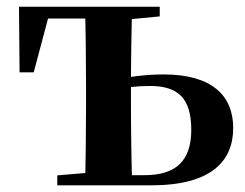

<svg xmlns="http://www.w3.org/2000/svg" viewBox="-20 -556 736 576"><path d="M305.6 0H433.4C613.7 0 679.6 -72.5 679.6 -172.1C679.6 -269.8 614.9 -332.7 471.2 -332.7C423.6 -332.7 370.8 -326.7 320.8 -316.8V-285.8C355.4 -293.8 389.5 -298.1 429.9 -298.1C512.9 -298.1 553.8 -262.6 553.8 -166.5C553.8 -71.9 506.2 -30.5 413.5 -30.5H305.6ZM234.9 0H376.6C374.6 -50.2 372.9 -165.3 372.9 -234.8V-301.2C372.9 -370.2 374.6 -485.5 376.6 -535.7H234.9C236.9 -485.5 238.1 -370.2 238.1 -301.2V-234.8C238.1 -165.3 236.9 -50.2 234.9 0ZM38.7 -339.1H81.2L133.1 -534.2L68.5 -500.4H307.1V-535.7H37ZM151.8 0H305.6V-40.2H274.5L151.8 -29.9ZM307.1 -495.5H341.5L459.2 -506.8V-535.7H307.1Z"/></svg>

Font: Source Han Serif TW VF
Style: Regular
Weight: 250
Designer: Ryoko NISHIZUKA 西塚涼子 (kana & ideographs); Frank Grießhammer (Latin, Greek & Cyrillic); Wenlong ZHANG 张文龙 (bopomofo); San
Foundry: Adobe
Version: Version 2.002;hotconv 1.1.0;makeotfexe 2.6.0